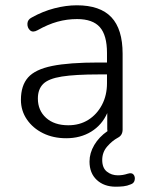

<svg xmlns="http://www.w3.org/2000/svg" viewBox="-20 -514 562 725"><path d="M417 191Q373 191 345.5 165.5Q318 140 318 96Q318 64 336 33.5Q354 3 386 -19Q385 -22 385 -27V-87Q365 -42 324.5 -17Q284 8 230 8Q181 8 142.5 -11Q104 -30 81.5 -63Q59 -96 59 -137Q59 -191 86 -221.5Q113 -252 177 -265Q241 -278 353 -278H384V-314Q384 -381 357 -411.5Q330 -442 271 -442Q233 -442 197 -432Q161 -422 122 -400Q104 -390 93.5 -399.5Q83 -409 83.5 -424.5Q84 -440 100 -448Q141 -471 185 -482.5Q229 -494 270 -494Q358 -494 400.5 -449Q443 -404 443 -311V-25Q443 -3 425 6Q403 18 384.5 39.5Q366 61 366 90Q366 120 383.5 134Q401 148 425 148Q435 148 444 146.5Q453 145 462 142Q478 137 484.5 145.5Q491 154 488.5 166Q486 178 474 182Q460 188 446 189.5Q432 191 417 191ZM238 -41Q281 -41 313.5 -61.5Q346 -82 365 -118Q384 -154 384 -200V-233H354Q264 -233 213.5 -225Q163 -217 143 -197Q123 -177 123 -142Q123 -97 154 -69Q185 -41 238 -41Z"/></svg>

Font: Nunito Light
Style: Regular
Weight: 300
Designer: Vernon Adams
Foundry: Vernon Adams
Version: Version 3.601; ttfautohint (v1.8.2.53-6de2)